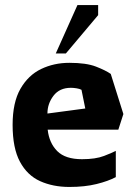

<svg xmlns="http://www.w3.org/2000/svg" viewBox="-20 -731 531 761"><path d="M255 10Q190 10 139 -13Q88 -36 59 -90Q30 -144 30 -236Q30 -325 61 -379Q92 -433 143 -457.5Q194 -482 255 -482Q322 -482 360.5 -467Q399 -452 419 -438L469 -279L449 -217H169Q175 -164 207 -132Q239 -100 305 -100Q359 -100 392.5 -113Q426 -126 439 -133V-29Q409 -13 362.5 -1.5Q316 10 255 10ZM168 -281 318 -301 303 -375Q296 -379 283.5 -381Q271 -383 261 -383Q216 -383 192 -351.5Q168 -320 168 -281ZM201 -519 287 -711H369V-671L241 -519Z"/></svg>

Font: Rowdies Light
Style: Regular
Weight: 300
Designer: Jaikishan Patel
Version: Version 1.000; ttfautohint (v1.8.3)